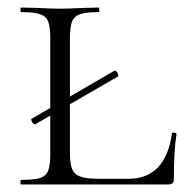

<svg xmlns="http://www.w3.org/2000/svg" viewBox="-20 -488 497 508"><path d="M72 -159Q68 -159 64.5 -166Q61 -173 64 -174L283 -301H284Q288 -301 291.5 -294Q295 -287 291 -285L73 -159ZM240 -15H320Q418 -15 435 -135Q435 -137 439 -137Q442 -137 444.5 -136Q447 -135 447 -133Q440 -90 440 -15Q440 -7 436.5 -3.5Q433 0 425 0H36Q34 0 34 -6Q34 -12 36 -12Q70 -12 86 -17Q102 -22 107.5 -36.5Q113 -51 113 -81V-387Q113 -417 107.5 -431Q102 -445 86 -450.5Q70 -456 36 -456Q34 -456 34 -462Q34 -468 36 -468L80 -467Q116 -465 138 -465Q163 -465 199 -467L241 -468Q243 -468 243 -462Q243 -456 241 -456Q207 -456 191.5 -450.5Q176 -445 170.5 -430.5Q165 -416 165 -386V-85Q165 -56 170.5 -41.5Q176 -27 192 -21Q208 -15 240 -15Z"/></svg>

Font: Cormorant Unicase Light
Style: Regular
Weight: 300
Designer: Christian Thalmann (Catharsis Fonts)
Foundry: Catharsis Fonts
Version: Version 4.000